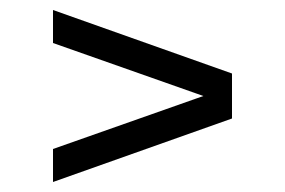

<svg xmlns="http://www.w3.org/2000/svg" viewBox="-20 -504 570 384"><path d="M86 -484 444 -357V-267L86 -140V-206L401 -317V-307L86 -418Z"/></svg>

Font: Changa Light
Style: Regular
Weight: 300
Designer: Eduardo Rodriguez Tunni
Foundry: Eduardo Rodriguez Tunni
Version: Version 3.002; ttfautohint (v1.8.2)